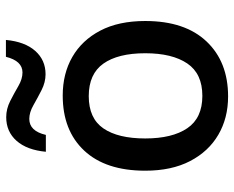

<svg xmlns="http://www.w3.org/2000/svg" viewBox="-91 -690 791 649"><g transform="rotate(-90 304.5 -365.5)"><path d="M558 -270Q558 -136 489 -63Q420 10 303 10Q230 10 173.5 -23Q117 -56 84.5 -118.5Q52 -181 52 -270Q52 -404 120 -476.5Q188 -549 306 -549Q380 -549 436.5 -516.5Q493 -484 525.5 -422Q558 -360 558 -270ZM161 -270Q161 -179 195.5 -128Q230 -77 305 -77Q380 -77 414.5 -128Q449 -179 449 -270Q449 -362 414 -411.5Q379 -461 304 -461Q229 -461 195 -411.5Q161 -362 161 -270ZM116 -606Q122 -670 153 -705Q184 -740 233 -740Q261 -740 287.5 -726.5Q314 -713 338 -699Q362 -685 384 -685Q423 -685 437 -741H494Q488 -677 457 -642Q426 -607 378 -607Q351 -607 324.5 -620.5Q298 -634 273.5 -648Q249 -662 227 -662Q186 -662 173 -606Z"/></g></svg>

Font: Noto Sans Sinhala Medium
Style: Regular
Weight: 500
Designer: Jelle Bosma - Monotype Design Team
Foundry: Monotype Imaging Inc.
Version: Version 2.006; ttfautohint (v1.8.4.7-5d5b)